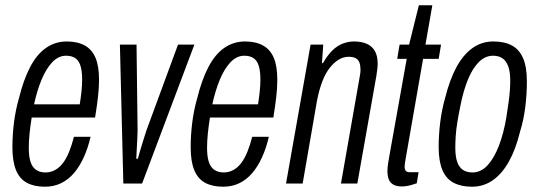

<svg xmlns="http://www.w3.org/2000/svg" viewBox="-20 -695 2039 727"><path d="M150 12Q109 12 81.5 -3Q54 -18 40.5 -51Q27 -84 27 -137Q27 -184 33 -231.5Q39 -279 52 -324Q69 -393 94 -441Q119 -489 154 -513.5Q189 -538 233 -538Q273 -538 300.5 -523Q328 -508 341.5 -476.5Q355 -445 355 -393Q355 -362 351 -327.5Q347 -293 340 -250H100Q95 -219 92 -190Q89 -161 89 -135Q89 -103 95.5 -82.5Q102 -62 116.5 -52Q131 -42 152 -42Q172 -42 189 -51.5Q206 -61 219 -78.5Q232 -96 242 -121Q252 -146 260 -177H323Q313 -134 297 -99Q281 -64 260 -39.5Q239 -15 211.5 -1.5Q184 12 150 12ZM109 -300H282Q286 -325 288.5 -349Q291 -373 291 -393Q291 -425 285 -445Q279 -465 265.5 -474.5Q252 -484 230 -484Q201 -484 177.5 -459Q154 -434 137 -392.5Q120 -351 109 -300Z M447 0 434 -526H497L501 -200Q501 -192 500 -173.5Q499 -155 498 -133.5Q497 -112 496 -94H502Q504 -103 510 -122.5Q516 -142 522.5 -163.5Q529 -185 534 -200L654 -526H716L518 0Z M825 12Q784 12 756.5 -3Q729 -18 715.5 -51Q702 -84 702 -137Q702 -184 708 -231.5Q714 -279 727 -324Q744 -393 769 -441Q794 -489 829 -513.5Q864 -538 908 -538Q948 -538 975.5 -523Q1003 -508 1016.5 -476.5Q1030 -445 1030 -393Q1030 -362 1026 -327.5Q1022 -293 1015 -250H775Q770 -219 767 -190Q764 -161 764 -135Q764 -103 770.5 -82.5Q777 -62 791.5 -52Q806 -42 827 -42Q847 -42 864 -51.5Q881 -61 894 -78.5Q907 -96 917 -121Q927 -146 935 -177H998Q988 -134 972 -99Q956 -64 935 -39.5Q914 -15 886.5 -1.5Q859 12 825 12ZM784 -300H957Q961 -325 963.5 -349Q966 -373 966 -393Q966 -425 960 -445Q954 -465 940.5 -474.5Q927 -484 905 -484Q876 -484 852.5 -459Q829 -434 812 -392.5Q795 -351 784 -300Z M1063 0 1156 -526H1204L1199 -456H1203Q1220 -486 1238.5 -504Q1257 -522 1278 -530Q1299 -538 1320 -538Q1348 -538 1368 -529.5Q1388 -521 1399 -502.5Q1410 -484 1410 -454Q1410 -444 1408.5 -432Q1407 -420 1405 -407L1333 0H1271L1340 -393Q1342 -404 1343.5 -413Q1345 -422 1345 -431Q1345 -447 1341 -458Q1337 -469 1327 -474.5Q1317 -480 1300 -480Q1281 -480 1263 -469.5Q1245 -459 1228.5 -438Q1212 -417 1200 -385.5Q1188 -354 1180 -312L1126 0Z M1502 11Q1482 11 1469.5 4Q1457 -3 1452 -16Q1447 -29 1447 -47Q1447 -59 1449 -73Q1451 -87 1454 -103L1520 -472H1484L1493 -526H1529L1566 -675H1617L1591 -526H1650L1641 -472H1582L1516 -94Q1515 -88 1513.5 -78.5Q1512 -69 1512 -65Q1512 -53 1516.5 -48Q1521 -43 1531 -43H1565L1558 -1Q1549 2 1539 5Q1529 8 1519.5 9.5Q1510 11 1502 11Z M1767 12Q1726 12 1697.5 -3Q1669 -18 1655 -51.5Q1641 -85 1641 -138Q1641 -185 1647 -233Q1653 -281 1666 -326Q1683 -394 1708.5 -441Q1734 -488 1769 -513Q1804 -538 1848 -538Q1890 -538 1918 -523Q1946 -508 1960.5 -475Q1975 -442 1975 -386Q1975 -339 1969 -290Q1963 -241 1949 -196Q1933 -130 1907 -83.5Q1881 -37 1846 -12.5Q1811 12 1767 12ZM1769 -42Q1801 -42 1826 -69Q1851 -96 1869 -143Q1887 -190 1897 -249Q1902 -281 1905.5 -306Q1909 -331 1910.5 -351.5Q1912 -372 1912 -390Q1912 -423 1904.5 -443.5Q1897 -464 1883 -474Q1869 -484 1847 -484Q1817 -484 1793 -460Q1769 -436 1751.5 -393Q1734 -350 1723 -293Q1716 -259 1711.5 -231Q1707 -203 1705.5 -179.5Q1704 -156 1704 -136Q1704 -103 1711 -82.5Q1718 -62 1732.5 -52Q1747 -42 1769 -42Z"/></svg>

Font: Archivo ExtraCondensed Light
Style: Italic
Weight: 300
Width: 2
Italic angle: -10°
Designer: Hector Gatti
Foundry: Omnibus-Type
Version: Version 2.001